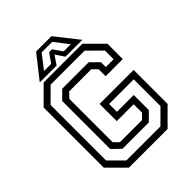

<svg xmlns="http://www.w3.org/2000/svg" viewBox="-238 -987 1115 1115"><g transform="rotate(-45 319.5 -429.0)"><path d="M160.5 0 57.5 -103V-597L160.5 -700H478.5L581.5 -597V-471H440.5V-528L410 -558.5H228.5L198.5 -527V-171.5L228.5 -141.5H410L440.5 -172V-241H302V-382H581.5V-103L478.5 0ZM180 -39.8H459.5L543.2 -123.2V-342.8H340.8V-278.5H479V-154.2L428.2 -104H211.5L160.5 -153.5V-547.8L211.2 -598H428.2L479 -547.8V-507.8H543.2V-578.8L459.5 -662.2H180L96.5 -578.8V-123.2ZM256.5 -858H382.5L494.5 -716H356L319.5 -770L283 -716H144.5ZM275.5 -831.5 209.2 -745.5H268L307 -801.5H331L370 -745.5H428.8L362.5 -831.5Z"/></g></svg>

Font: Tourney Thin
Style: Regular
Weight: 100
Designer: Tyler Finck
Foundry: Etcetera Type Co
Version: Version 1.015